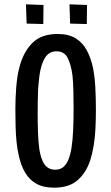

<svg xmlns="http://www.w3.org/2000/svg" viewBox="-20 -862 514 887"><path d="M230 5Q181 5 148.5 -13Q116 -31 96.5 -64Q77 -97 67 -142Q60 -172 56.5 -206Q53 -240 52 -278.5Q51 -317 51 -357Q51 -383 52 -408.5Q53 -434 55 -459Q57 -484 60.5 -507.5Q64 -531 70 -552Q87 -620 128.5 -662.5Q170 -705 246 -705Q297 -705 329.5 -685Q362 -665 381 -629.5Q400 -594 410 -547Q418 -505 420.5 -456Q423 -407 423 -355Q423 -311 421 -269.5Q419 -228 413 -191Q407 -154 397 -122Q378 -64 338.5 -29.5Q299 5 230 5ZM235 -78Q257 -78 271.5 -89.5Q286 -101 295.5 -123.5Q305 -146 310 -177Q316 -214 318 -261.5Q320 -309 320 -360Q320 -402 319 -441.5Q318 -481 315 -512Q308 -566 292 -595.5Q276 -625 241 -625Q206 -625 187.5 -594.5Q169 -564 162 -511Q160 -494 158 -474Q156 -454 155.5 -433Q155 -412 154.5 -390Q154 -368 154 -345Q154 -295 155.5 -250Q157 -205 162 -171Q167 -141 176 -120Q185 -99 199.5 -88.5Q214 -78 235 -78ZM100 -842 181 -839 180 -751 103 -753ZM301 -842 382 -839 381 -751 304 -753Z"/></svg>

Font: Truculenta SemiBold
Style: Regular
Weight: 600
Version: Version 1.002